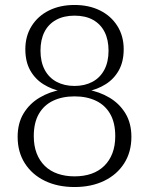

<svg xmlns="http://www.w3.org/2000/svg" viewBox="-20 -743 600 773"><path d="M280 -33Q318 -33 348 -43.5Q378 -54 399.5 -75Q421 -96 432.5 -126Q444 -156 444 -195Q444 -249 423.5 -284.5Q403 -320 366 -337.5Q329 -355 280 -355Q231 -355 194 -337.5Q157 -320 136.5 -284.5Q116 -249 116 -195Q116 -156 127.5 -126Q139 -96 160.5 -75Q182 -54 212.5 -43.5Q243 -33 280 -33ZM280 -397Q321 -397 352 -413.5Q383 -430 400 -462Q417 -494 417 -539Q417 -583 401 -614.5Q385 -646 354.5 -663Q324 -680 280 -680Q237 -680 206 -663Q175 -646 159 -614.5Q143 -583 143 -539Q143 -494 160 -462Q177 -430 208 -413.5Q239 -397 280 -397ZM280 -723Q338 -723 382.5 -701Q427 -679 452.5 -638.5Q478 -598 478 -545Q478 -495 458.5 -460Q439 -425 405.5 -404Q372 -383 332 -375L348 -389V-368L332 -382Q380 -374 420.5 -350Q461 -326 485 -286.5Q509 -247 509 -192Q509 -131 480 -85.5Q451 -40 399.5 -15Q348 10 280 10Q212 10 160.5 -15Q109 -40 80 -85.5Q51 -131 51 -192Q51 -247 75 -286.5Q99 -326 139.5 -350Q180 -374 228 -382L212 -368V-389L228 -375Q188 -383 154.5 -404Q121 -425 101.5 -460Q82 -495 82 -545Q82 -598 107.5 -638.5Q133 -679 177.5 -701Q222 -723 280 -723Z"/></svg>

Font: Roboto Serif SemiCondensed ExtraLight
Style: Regular
Weight: 250
Width: 4
Designer: Greg Gazdowicz
Foundry: Commercial Type
Version: Version 1.007